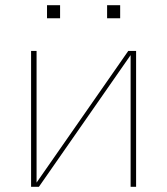

<svg xmlns="http://www.w3.org/2000/svg" viewBox="-20 -715 640 735"><path d="M99 0V-520H120V-16L471 -520H501V0H480V-504L129 0ZM390 -645V-695H440V-645ZM160 -645V-695H210V-645Z"/></svg>

Font: Iosevka SS04 Thin Extended
Style: Regular
Weight: 100
Width: 7
Monospace: yes
Designer: Belleve Invis
Foundry: Belleve Invis
Version: Version 19.0.0; ttfautohint (v1.8.4)